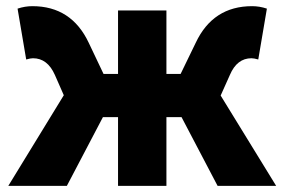

<svg xmlns="http://www.w3.org/2000/svg" viewBox="-20 -603 923 623"><path d="M876 0H686L569 -223H520V0H363V-223H314L197 0H7L187 -294L158 -360Q134 -414 87 -414Q79 -414 65 -410L37 -575Q61 -583 85 -583Q212 -583 268 -464L316 -363H363V-569H520V-363H566L615 -464Q671 -583 798 -583Q822 -583 846 -575L818 -410Q804 -414 796 -414Q749 -414 726 -360L696 -293Z"/></svg>

Font: KaiGen Gothic KR Heavy
Style: Heavy
Weight: 900
Designer: Ryoko NISHIZUKA  (kana & ideographs); Paul D. Hunt (Latin, Greek & Cyrillic); Wenlong ZHANG  (bopomofo); Sandoll Communi
Foundry: Adobe Systems Incorporated
Version: Version 1.002 March 28, 2018